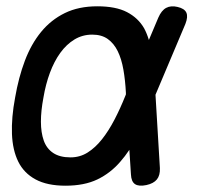

<svg xmlns="http://www.w3.org/2000/svg" viewBox="-20 -580 640 610"><path d="M488 -46Q489 -23 478.5 -10Q468 3 445 8Q421 13 409 5Q397 -3 396 -26L391 -104Q377 -83 362 -66Q331 -30 289.5 -10Q248 10 188 10Q130 10 93 -10Q56 -30 38 -66.5Q20 -103 18 -154.5Q16 -206 28 -270Q39 -334 59 -387Q79 -440 110.5 -478.5Q142 -517 186 -538.5Q230 -560 289 -560Q348 -560 383.5 -541.5Q419 -523 438 -490Q447 -473 453 -453L483 -524Q493 -547 508 -555Q523 -563 544 -558Q566 -553 572 -540Q578 -527 569 -504L474 -279ZM380 -280V-285Q378 -325 372 -359Q366 -393 354 -417.5Q342 -442 322.5 -456Q303 -470 273 -470Q242 -470 216.5 -454.5Q191 -439 171.5 -412Q152 -385 138.5 -348.5Q125 -312 118 -270Q110 -228 110 -193.5Q110 -159 119 -133.5Q128 -108 149 -94Q170 -80 204 -80Q234 -80 258.5 -95.5Q283 -111 304 -137.5Q325 -164 343.5 -199.5Q362 -235 378 -275Z"/></svg>

Font: Maple Mono NL
Style: Italic
Weight: 400
Italic angle: -10°
Monospace: yes
Designer: subframe7536
Version: Version 7.000